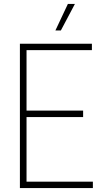

<svg xmlns="http://www.w3.org/2000/svg" viewBox="-20 -964 513 984"><path d="M82 0V-740H451V-707H116V-397H406V-364H116V-33H456V0ZM264 -808 328 -944H364L292 -808Z"/></svg>

Font: Encode Sans Condensed Thin
Style: Regular
Weight: 100
Width: 3
Designer: Multiple Designers
Foundry: Impallari Type
Version: Version 3.000; ttfautohint (v1.8.3) -l 8 -r 50 -G 200 -x 14 